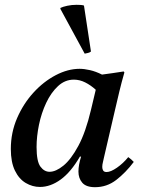

<svg xmlns="http://www.w3.org/2000/svg" viewBox="-20 -766 591 798"><path d="M146 11Q115 11 87 -5.5Q59 -22 42 -57Q25 -92 25 -147Q25 -215 51 -275Q77 -335 119 -381Q161 -427 211.5 -453.5Q262 -480 311 -480Q330 -480 354 -474.5Q378 -469 404 -456Q425 -459 447.5 -462Q470 -465 494 -469L497 -465Q485 -423 476 -385.5Q467 -348 458 -309L412 -111Q411 -104 408 -93Q405 -82 405 -72Q405 -63 409 -57Q413 -51 423 -51Q440 -51 466 -69Q492 -87 513 -113Q526 -104 536 -93Q502 -48 463 -18Q424 12 375 12Q338 12 322 -6.5Q306 -25 306 -53Q306 -80 317 -115H312Q275 -51 232.5 -20Q190 11 146 11ZM378 -393Q357 -412 334 -423.5Q311 -435 287 -435Q250 -435 221 -408Q192 -381 172 -338.5Q152 -296 142 -247.5Q132 -199 132 -155Q132 -95 148 -73.5Q164 -52 186 -52Q212 -52 243.5 -77.5Q275 -103 305.5 -159.5Q336 -216 358 -309ZM231 -729V-733Q241 -738 259.5 -742Q278 -746 298 -746Q306 -746 314.5 -745.5Q323 -745 329 -743L358 -552Q354 -548 346 -546Q338 -544 332 -543Z"/></svg>

Font: Tiro Devanagari Sanskrit
Style: Italic
Weight: 400
Italic angle: -11°
Designer: Devanagari: John Hudson & Fiona Ross, assisted by Paul Hanslow. Latin: John Hudson with Paul Hanslow, assisted by Kaja S
Foundry: Tiro Typeworks Ltd.
Version: Version 1.52